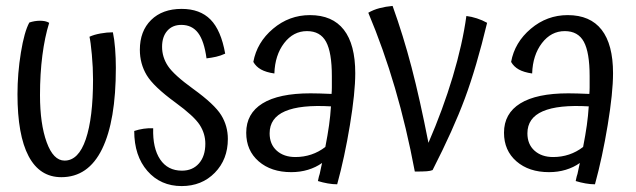

<svg xmlns="http://www.w3.org/2000/svg" viewBox="-20 -588 2146 648"><path d="M187 10Q114 10 76.5 -61Q39 -132 39 -270Q39 -340 50.5 -410.5Q62 -481 79 -512Q88 -515 97 -516.5Q106 -518 115 -518Q124 -518 131.5 -516.5Q139 -515 146 -511Q131 -463 123 -401Q115 -339 115 -267Q115 -170 137.5 -108Q160 -46 198 -46Q245 -46 269.5 -118Q294 -190 294 -320Q294 -360 290 -403.5Q286 -447 282 -464Q297 -471 319 -475Q341 -479 361 -479Q366 -456 368.5 -424Q371 -392 371 -359Q371 -180 324.5 -85Q278 10 187 10Z M632 -288Q704 -236 726.5 -199.5Q749 -163 749 -119Q749 -50 705 -5Q661 40 593 40Q522 40 477.5 -11Q433 -62 433 -146Q448 -151 464.5 -153.5Q481 -156 497 -155Q495 -88 520.5 -50Q546 -12 594 -12Q630 -12 651.5 -36.5Q673 -61 673 -103Q673 -137 654 -166.5Q635 -196 572 -242Q498 -296 475 -334.5Q452 -373 452 -420Q452 -483 490 -520.5Q528 -558 593 -558Q655 -558 690.5 -522Q726 -486 740 -407Q725 -400 709.5 -396.5Q694 -393 677 -391Q669 -450 648.5 -477Q628 -504 592 -504Q562 -504 544.5 -484Q527 -464 527 -430Q527 -395 547 -365Q567 -335 632 -288Z M1179 -341Q1179 -275 1161 -166Q1143 -57 1118 34Q1103 34 1086 31Q1069 28 1053 23Q1054 19 1055 13.5Q1056 8 1059 -1Q1062 -17 1064 -24.5Q1066 -32 1067 -38Q1046 -23 1019.5 -15Q993 -7 963 -7Q895 -7 853 -43.5Q811 -80 811 -140Q811 -205 866 -239Q921 -273 1028 -273Q1044 -273 1059 -272.5Q1074 -272 1099 -271Q1100 -281 1100 -293Q1100 -305 1100 -331Q1100 -411 1080.5 -447Q1061 -483 1016 -483Q970 -483 939 -442.5Q908 -402 906 -340Q878 -344 861 -353.5Q844 -363 835 -379Q847 -445 901.5 -491Q956 -537 1026 -537Q1102 -537 1140.5 -487.5Q1179 -438 1179 -341ZM890 -138Q890 -101 914 -79.5Q938 -58 977 -58Q1005 -58 1030.5 -66.5Q1056 -75 1078 -92Q1086 -133 1090.5 -165Q1095 -197 1097 -229Q994 -235 942 -212.5Q890 -190 890 -138Z M1624 -511Q1588 -361 1549 -256Q1510 -151 1440 -14Q1433 -11 1420.5 -10Q1408 -9 1380 -9Q1352 -158 1313 -291Q1274 -424 1223 -545Q1240 -555 1261 -560.5Q1282 -566 1305 -568Q1341 -468 1369 -361Q1397 -254 1426 -106Q1475 -219 1508 -329Q1541 -439 1554 -534Q1571 -532 1589.5 -526Q1608 -520 1624 -511Z M2049 -341Q2049 -275 2031 -166Q2013 -57 1988 34Q1973 34 1956 31Q1939 28 1923 23Q1924 19 1925 13.5Q1926 8 1929 -1Q1932 -17 1934 -24.5Q1936 -32 1937 -38Q1916 -23 1889.5 -15Q1863 -7 1833 -7Q1765 -7 1723 -43.5Q1681 -80 1681 -140Q1681 -205 1736 -239Q1791 -273 1898 -273Q1914 -273 1929 -272.5Q1944 -272 1969 -271Q1970 -281 1970 -293Q1970 -305 1970 -331Q1970 -411 1950.5 -447Q1931 -483 1886 -483Q1840 -483 1809 -442.5Q1778 -402 1776 -340Q1748 -344 1731 -353.5Q1714 -363 1705 -379Q1717 -445 1771.5 -491Q1826 -537 1896 -537Q1972 -537 2010.5 -487.5Q2049 -438 2049 -341ZM1760 -138Q1760 -101 1784 -79.5Q1808 -58 1847 -58Q1875 -58 1900.5 -66.5Q1926 -75 1948 -92Q1956 -133 1960.5 -165Q1965 -197 1967 -229Q1864 -235 1812 -212.5Q1760 -190 1760 -138Z"/></svg>

Font: Atma
Style: Regular
Weight: 400
Designer: Gregori Vincens, Jeremie Hornus, Riccardo Olocco, Yoann Minet.
Foundry: black foundry
Version: Version 1.102;PS 1.100;hotconv 1.0.86;makeotf.lib2.5.63406